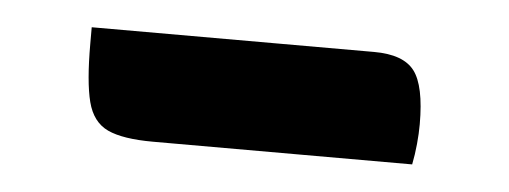

<svg xmlns="http://www.w3.org/2000/svg" viewBox="-25 -394 501 189"><g transform="rotate(5 225.0 -299.5)"><path d="M60 -353H339Q368 -353 379 -338.5Q390 -324 390 -286Q390 -277 389 -266.5Q388 -256 386 -246H130Q100 -246 85 -253Q70 -260 65 -279.5Q60 -299 60 -337Z"/></g></svg>

Font: Recursive Sn Csl St Med
Style: Regular
Weight: 500
Version: Version 1.079;hotconv 1.0.112;makeotfexe 2.5.65598; ttfautoh